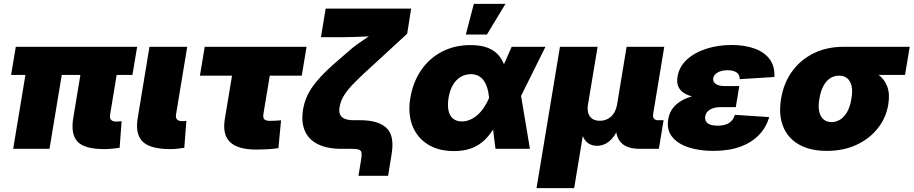

<svg xmlns="http://www.w3.org/2000/svg" viewBox="-20 -772 4739 996"><path d="M522 1.5Q419.4 1.5 382.8 -36.6Q346.2 -74.7 359.9 -159.2L415 -491.7H603L550.8 -175.8Q548.3 -159.2 556.2 -150.4Q564 -141.6 581.5 -141.6Q588.9 -141.6 597.7 -142.1Q606.4 -142.6 610.8 -143.1L600.6 -5.4Q587.4 -3.4 565.7 -1Q543.9 1.5 522 1.5ZM48.3 0 129.9 -491.7H318.4L236.8 0ZM37.6 -383.3 62 -529.3H691.4L667 -383.3Z M863.8 1.5Q761.2 1.5 720.9 -36.6Q680.7 -74.7 694.3 -159.2L755.4 -529.3H951.2L893.1 -177.7Q890.6 -161.1 898.4 -152.3Q906.2 -143.6 923.8 -143.6Q931.2 -143.6 936.8 -143.8Q942.4 -144 946.8 -145L936 -5.4Q922.9 -3.4 904.3 -1Q885.7 1.5 863.8 1.5Z M1310.5 3.9Q1212.9 3.9 1172.9 -35.4Q1132.8 -74.7 1146.5 -155.8L1183.6 -379.4H1017.1L1042 -529.3H1570.3L1545.4 -379.4H1379.4L1346.7 -182.6Q1343.3 -162.1 1350.8 -153.6Q1358.4 -145 1381.8 -145Q1394.5 -145 1410.6 -146Q1426.8 -147 1438 -147.9L1424.3 -3.4Q1393.6 1 1365.2 2.4Q1336.9 3.9 1310.5 3.9Z M1839.4 140.1 1853 58.1Q1857.4 32.2 1855.2 20Q1853 7.8 1840.8 3.9Q1828.6 0 1802.2 0H1750.5Q1677.7 0 1629.6 -23.7Q1581.5 -47.4 1561.5 -93Q1541.5 -138.7 1552.2 -204.6Q1559.1 -245.6 1576.9 -281.5Q1594.7 -317.4 1626.5 -354.5Q1658.2 -391.6 1706.5 -435.1L1793 -510.3Q1811 -526.4 1835.4 -543.9Q1859.9 -561.5 1887 -579.3Q1914.1 -597.2 1940.2 -613.3Q1966.3 -629.4 1986.8 -641.6L1970.7 -589.8Q1949.7 -587.4 1923.6 -585.4Q1897.5 -583.5 1869.4 -582.3Q1841.3 -581.1 1813.5 -580.1Q1785.6 -579.1 1761.7 -579.1H1645L1669.4 -727.5H2112.8L2092.3 -597.2L1919.4 -438Q1859.9 -384.3 1822.5 -346.9Q1785.2 -309.6 1766.1 -279.5Q1747.1 -249.5 1741.7 -217.8Q1737.3 -192.9 1744.4 -177.5Q1751.5 -162.1 1769.3 -155.3Q1787.1 -148.4 1815.4 -148.4H1848.6Q1941.9 -148.4 1984.9 -108.4Q2027.8 -68.4 2011.2 29.8L1993.2 140.1Z M2334.5 11.7Q2253.9 11.7 2198.5 -23.4Q2143.1 -58.6 2119.1 -120.6Q2095.2 -182.6 2108.4 -263.2Q2122.1 -345.2 2164.1 -407Q2206.1 -468.8 2271.7 -503.4Q2337.4 -538.1 2420.9 -538.1Q2475.6 -538.1 2511.2 -523.7Q2546.9 -509.3 2567.6 -484.1Q2588.4 -459 2598.4 -426.8Q2608.4 -394.5 2611.3 -359.4H2651.4L2681.6 -282.7L2729 0H2550.3L2517.1 -265.6Q2514.2 -295.4 2506.8 -318.1Q2499.5 -340.8 2488 -356Q2476.6 -371.1 2460.2 -379.2Q2443.8 -387.2 2422.4 -387.2Q2392.6 -387.2 2368.9 -372.6Q2345.2 -357.9 2329.3 -331.1Q2313.5 -304.2 2307.1 -265.6Q2300.8 -227.1 2306.4 -199.5Q2312 -171.9 2329.8 -157Q2347.7 -142.1 2376 -142.1Q2397.9 -142.1 2418.5 -150.9Q2439 -159.7 2457 -175.5Q2475.1 -191.4 2490.2 -213.9Q2505.4 -236.3 2516.6 -262.7L2634.3 -529.3H2809.6L2677.2 -262.7L2619.1 -177.7H2577.6Q2561.5 -139.6 2541.3 -105.7Q2521 -71.8 2493.4 -45.2Q2465.8 -18.6 2427 -3.4Q2388.2 11.7 2334.5 11.7ZM2396.5 -592.8 2438 -752H2602.1L2505.9 -592.8Z M2763.2 204.1 2884.8 -529.3H3080.1L3030.3 -230.5Q3025.9 -204.1 3031.7 -185.1Q3037.6 -166 3052.7 -155.8Q3067.9 -145.5 3091.3 -145.5Q3115.2 -145.5 3133.8 -155.8Q3152.3 -166 3164.6 -185.1Q3176.8 -204.1 3181.2 -230.5L3230.5 -529.3H3425.8L3368.2 -180.7Q3365.7 -165.5 3372.3 -157Q3378.9 -148.4 3394 -148.4H3422.4L3397.9 0H3298.3Q3224.6 0 3195.3 -40Q3166 -80.1 3178.2 -154.3L3186.5 -203.6H3213.9Q3205.1 -148.9 3189.9 -112.5Q3174.8 -76.2 3156.5 -54.9Q3138.2 -33.7 3117.7 -24.7Q3097.2 -15.6 3077.6 -15.6Q3056.6 -15.6 3038.6 -24.7Q3020.5 -33.7 3008.5 -54.9Q2996.6 -76.2 2993.2 -112.5Q2989.7 -148.9 2998.5 -203.6H3025.9L2958.5 204.1Z M3680.2 10.7Q3607.4 10.7 3551.3 -7.8Q3495.1 -26.4 3466.3 -62.7Q3437.5 -99.1 3446.3 -152.3Q3452.6 -192.4 3476.8 -218.8Q3501 -245.1 3536.9 -260.5Q3572.8 -275.9 3617.2 -282.5Q3661.6 -289.1 3709.5 -289.1H3809.1L3796.9 -216.3H3718.8Q3695.8 -216.3 3678.5 -210.4Q3661.1 -204.6 3650.9 -193.8Q3640.6 -183.1 3638.2 -167.5Q3634.8 -146 3650.4 -133.1Q3666 -120.1 3703.1 -120.1Q3728 -120.1 3745.8 -126.5Q3763.7 -132.8 3775.1 -145.3Q3786.6 -157.7 3792 -176.3L3970.2 -164.6Q3955.1 -111.3 3917 -71.8Q3878.9 -32.2 3819.6 -10.7Q3760.3 10.7 3680.2 10.7ZM3707.5 -258.3Q3656.7 -258.3 3615 -263.2Q3573.2 -268.1 3544.2 -280.8Q3515.1 -293.5 3502 -316.2Q3488.8 -338.9 3494.6 -374.5Q3503.4 -426.3 3543.2 -462.9Q3583 -499.5 3643.8 -519Q3704.6 -538.6 3774.9 -538.6Q3842.3 -538.6 3893.3 -520.5Q3944.3 -502.4 3972.2 -465.6Q4000 -428.7 3997.1 -372.6L3816.9 -361.3Q3817.9 -384.3 3801.3 -396Q3784.7 -407.7 3754.4 -407.7Q3723.6 -407.7 3703.1 -396.2Q3682.6 -384.8 3679.7 -366.2Q3676.8 -348.6 3692.4 -337.2Q3708 -325.7 3736.3 -325.7H3814.9L3803.7 -258.3Z M4269 10.7Q4183.1 10.7 4125.2 -22Q4067.4 -54.7 4042.7 -115.2Q4018.1 -175.8 4031.7 -259.3Q4045.4 -342.3 4089.6 -402.6Q4133.8 -462.9 4202.1 -496.1Q4270.5 -529.3 4356.4 -529.3H4699.2L4674.8 -383.3H4435.5L4331.5 -379.4Q4307.1 -379.4 4286.6 -366.2Q4266.1 -353 4251.7 -326.7Q4237.3 -300.3 4230.5 -259.3Q4223.6 -218.8 4230 -192.1Q4236.3 -165.5 4252.9 -152.1Q4269.5 -138.7 4293.9 -138.7Q4318.4 -138.7 4339.1 -152.1Q4359.9 -165.5 4375 -192.1Q4390.1 -218.8 4396.5 -259.3Q4403.8 -300.3 4397.5 -326.7Q4391.1 -353 4374.5 -366.2Q4357.9 -379.4 4333.5 -379.4L4342.3 -433.1Q4399.9 -433.1 4448.7 -422.4Q4497.6 -411.6 4532.2 -387.7Q4566.9 -363.8 4582 -324.7Q4597.2 -285.6 4587.9 -230Q4576.7 -161.1 4533.7 -106.7Q4490.7 -52.2 4423.1 -20.8Q4355.5 10.7 4269 10.7Z"/></svg>

Font: Inter 24pt Black
Style: Italic
Weight: 900
Italic angle: -9.3988°
Designer: Rasmus Andersson
Foundry: rsms
Version: Version 4.001;git-66647c0bb